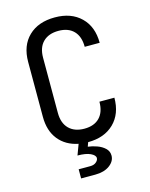

<svg xmlns="http://www.w3.org/2000/svg" viewBox="-136 -826 873 1115"><g transform="rotate(-15 300.0 -268.5)"><path d="M210 203V148H280Q302 148 315.5 136.5Q329 125 329 112Q329 95 301.5 82Q274 69 224 69L248 5Q173 -10 130.5 -63Q88 -116 88 -200V-530Q88 -628 146 -684Q204 -740 304 -740Q402 -740 460 -683.5Q518 -627 518 -530H428Q428 -592 395.5 -625.5Q363 -659 304 -659Q245 -659 211.5 -626Q178 -593 178 -531V-200Q178 -138 211.5 -104.5Q245 -71 304 -71Q363 -71 395.5 -104.5Q428 -138 428 -200H518Q518 -103 460 -46.5Q402 10 304 10L295 35Q321 38 349 48Q377 58 396 76Q415 94 415 120Q415 154 382 178.5Q349 203 295 203Z"/></g></svg>

Font: NKDuy Mono
Style: Regular
Weight: 400
Monospace: yes
Designer: NKDuy
Foundry: NKDuy
Version: Version 2.251; ttfautohint (v1.8.4.7-5d5b)